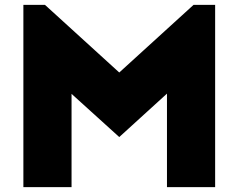

<svg xmlns="http://www.w3.org/2000/svg" viewBox="-20 -770 980 790"><path d="M165 -750Q142.6 -750 76.2 -750Q76.2 -703.1 76.2 -561.5Q76.2 -421.9 76.2 0Q126 0 274.4 0Q274.4 -95.7 274.4 -383.8Q323.2 -339.8 470.7 -206.1Q519.5 -251 667 -384.8Q667 -289.1 667 0Q679.7 0 716.8 0Q753.9 0 865.2 0Q865.2 -187.5 865.2 -750Q842.8 -750 776.4 -750Q700.2 -680.7 470.7 -471.7Q394.5 -541 165 -750Z"/></svg>

Font: Big John
Style: Regular
Weight: 400
Designer: Ion Lucin
Version: Version 1.000